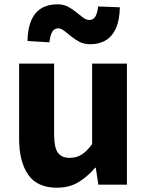

<svg xmlns="http://www.w3.org/2000/svg" viewBox="-20 -860 686 894"><path d="M245 14Q153 14 111 -47Q69 -108 69 -214V-564H232V-234Q232 -173 249.5 -149Q267 -125 304 -125Q336 -125 360 -140Q384 -155 409 -189V-564H571V0H438L426 -79H423Q387 -37 345 -11.5Q303 14 245 14ZM400 -654Q372 -654 350.5 -665Q329 -676 311.5 -690.5Q294 -705 279 -716.5Q264 -728 251 -728Q233 -728 223.5 -712.5Q214 -697 210 -663L108 -669Q109 -727 125.5 -765Q142 -803 173 -821.5Q204 -840 248 -840Q275 -840 296 -829Q317 -818 334.5 -803.5Q352 -789 367 -778Q382 -767 396 -767Q414 -767 423.5 -782Q433 -797 437 -830L538 -826Q537 -768 520.5 -730Q504 -692 473.5 -673Q443 -654 400 -654Z"/></svg>

Font: Noto Sans JP ExtraBold
Style: Regular
Weight: 800
Designer: Ryoko NISHIZUKA  (kana, bopomofo & ideographs); Paul D. Hunt (Latin, Greek & Cyrillic); Sandoll Communications , Soo-you
Foundry: Adobe
Version: Version 2.004-H2;hotconv 1.0.118;makeotfexe 2.5.65603